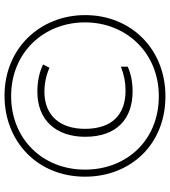

<svg xmlns="http://www.w3.org/2000/svg" viewBox="30 -792 770 871"><g transform="rotate(-90 415.5 -357.0)"><path d="M414 8C628 8 782 -148 782 -356C782 -559 633 -722 416 -722C209 -722 49 -573 49 -357C49 -151 194 8 414 8ZM414 -22C214 -22 81 -168 81 -357C81 -549 220 -692 415 -692C613 -692 749 -543 749 -357C749 -171 612 -22 414 -22ZM436 -141C477 -141 514 -148 548 -163V-194C509 -179 476 -173 439 -173C331 -173 266 -234 266 -357C266 -472 328 -541 434 -541C475 -541 512 -532 543 -518L558 -547C523 -564 482 -573 434 -573C306 -573 230 -489 230 -356C230 -215 309 -141 436 -141Z"/></g></svg>

Font: Noto Sans Hebrew Condensed ExtraLight
Style: Regular
Weight: 200
Width: 3
Designer: Monotype Design Team
Foundry: Monotype Imaging Inc.
Version: Version 2.004